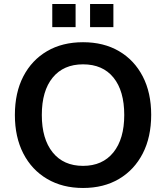

<svg xmlns="http://www.w3.org/2000/svg" viewBox="-20 -925 825 955"><path d="M393 10Q291 10 214.5 -35Q138 -80 96 -161.5Q54 -243 54 -353Q54 -464 96 -545Q138 -626 214 -670.5Q290 -715 393 -715Q496 -715 572 -670.5Q648 -626 690 -545Q732 -464 732 -354Q732 -243 690 -161.5Q648 -80 572 -35Q496 10 393 10ZM393 -100Q490 -100 544 -167Q598 -234 598 -353Q598 -473 544.5 -539Q491 -605 393 -605Q296 -605 242 -539Q188 -473 188 -353Q188 -234 242 -167Q296 -100 393 -100ZM428 -790V-905H544V-790ZM240 -790V-905H356V-790Z"/></svg>

Font: Nunito Sans
Style: Bold
Weight: 700
Designer: Vernon Adams
Foundry: Vernon Adams
Version: Version 3.101; ttfautohint (v1.8.4.7-5d5b);gftools[0.9.27]